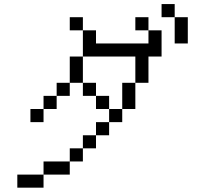

<svg xmlns="http://www.w3.org/2000/svg" viewBox="-20 -832 1040 915"><path d="M187.5 0H62.5V62.5H187.5ZM187.5 0H312.5V-62.5H187.5ZM312.5 -62.5H375V-125H312.5ZM375 -125H437.5V-187.5H375ZM437.5 -187.5H500V-250H437.5ZM500 -250H562.5V-312.5H500ZM187.5 -312.5H125V-250H187.5ZM187.5 -312.5H250V-375H187.5ZM500 -312.5V-375H437.5V-312.5ZM562.5 -312.5H625Q625 -312.5 625 -437.5H562.5Q562.5 -437.5 562.5 -312.5ZM250 -375H312.5V-437.5H250ZM437.5 -375V-437.5H375V-375ZM312.5 -437.5H375Q375 -437.5 375 -562.5H312.5Q312.5 -562.5 312.5 -437.5ZM625 -437.5H687.5Q687.5 -437.5 687.5 -562.5H750Q750 -562.5 750 -687.5H687.5V-625H437.5V-687.5H375Q375 -687.5 375 -562.5H625Q625 -562.5 625 -437.5ZM375 -687.5V-750H312.5V-687.5ZM687.5 -687.5V-750H625V-687.5ZM812.5 -750Q812.5 -750 812.5 -625H875Q875 -625 875 -750ZM812.5 -750V-812.5H750V-750Z"/></svg>

Font: Unifont
Style: Regular
Weight: 500
Version: Version 13.0.05